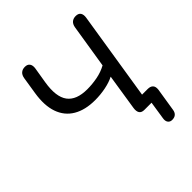

<svg xmlns="http://www.w3.org/2000/svg" viewBox="-233 -867 1189 1189"><g transform="rotate(-45 361.5 -273.0)"><path d="M510 -293Q477 -276 431.5 -267Q386 -258 340 -258Q253 -258 195.5 -292Q138 -326 115 -391.5Q92 -457 107 -552L125 -666Q129 -689 142.5 -700.5Q156 -712 177 -712Q200 -712 210 -697.5Q220 -683 216 -658L199 -555Q181 -444 219.5 -392Q258 -340 353 -340Q396 -340 441 -348.5Q486 -357 524 -378L570 -666Q574 -689 587.5 -700.5Q601 -712 622 -712Q646 -712 655.5 -697.5Q665 -683 661 -658L564 -47L538 -77H618Q642 -77 653.5 -64.5Q665 -52 662 -27L638 124Q635 145 623 155.5Q611 166 590 166Q572 166 562.5 153Q553 140 557 117L575 0H512Q488 0 478.5 -14.5Q469 -29 473 -56Z"/></g></svg>

Font: Nunito Medium
Style: Italic
Weight: 500
Designer: Vernon Adams
Foundry: Vernon Adams
Version: Version 3.601